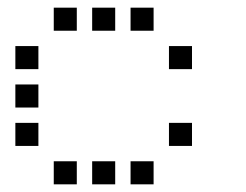

<svg xmlns="http://www.w3.org/2000/svg" viewBox="-20 -500 640 500"><path d="M121 -480Q120 -480 120 -480Q120 -480 120 -479V-421Q120 -420 120 -420Q120 -420 121 -420H179Q180 -420 180 -420Q180 -420 180 -421V-479Q180 -480 180 -480Q180 -480 179 -480ZM221 -480Q220 -480 220 -480Q220 -480 220 -479V-421Q220 -420 220 -420Q220 -420 221 -420H279Q280 -420 280 -420Q280 -420 280 -421V-479Q280 -480 280 -480Q280 -480 279 -480ZM321 -480Q320 -480 320 -480Q320 -480 320 -479V-421Q320 -420 320 -420Q320 -420 321 -420H379Q380 -420 380 -420Q380 -420 380 -421V-479Q380 -480 380 -480Q380 -480 379 -480ZM21 -380Q20 -380 20 -380Q20 -380 20 -379V-321Q20 -320 20 -320Q20 -320 21 -320H79Q80 -320 80 -320Q80 -320 80 -321V-379Q80 -380 80 -380Q80 -380 79 -380ZM421 -380Q420 -380 420 -380Q420 -380 420 -379V-321Q420 -320 420 -320Q420 -320 421 -320H479Q480 -320 480 -320Q480 -320 480 -321V-379Q480 -380 480 -380Q480 -380 479 -380ZM21 -280Q20 -280 20 -280Q20 -280 20 -279V-221Q20 -220 20 -220Q20 -220 21 -220H79Q80 -220 80 -220Q80 -220 80 -221V-279Q80 -280 80 -280Q80 -280 79 -280ZM21 -180Q20 -180 20 -180Q20 -180 20 -179V-121Q20 -120 20 -120Q20 -120 21 -120H79Q80 -120 80 -120Q80 -120 80 -121V-179Q80 -180 80 -180Q80 -180 79 -180ZM421 -180Q420 -180 420 -180Q420 -180 420 -179V-121Q420 -120 420 -120Q420 -120 421 -120H479Q480 -120 480 -120Q480 -120 480 -121V-179Q480 -180 480 -180Q480 -180 479 -180ZM121 -80Q120 -80 120 -80Q120 -80 120 -79V-21Q120 -20 120 -20Q120 -20 121 -20H179Q180 -20 180 -20Q180 -20 180 -21V-79Q180 -80 180 -80Q180 -80 179 -80ZM221 -80Q220 -80 220 -80Q220 -80 220 -79V-21Q220 -20 220 -20Q220 -20 221 -20H279Q280 -20 280 -20Q280 -20 280 -21V-79Q280 -80 280 -80Q280 -80 279 -80ZM321 -80Q320 -80 320 -80Q320 -80 320 -79V-21Q320 -20 320 -20Q320 -20 321 -20H379Q380 -20 380 -20Q380 -20 380 -21V-79Q380 -80 380 -80Q380 -80 379 -80Z"/></svg>

Font: Doto Black Medium
Style: Regular
Weight: 500
Monospace: yes
Version: Version 1.000